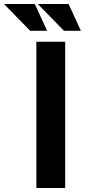

<svg xmlns="http://www.w3.org/2000/svg" viewBox="-88 -946 443 966"><path d="M95 -736H240V0H95ZM-68 -926H87L149 -791H64ZM102 -926H257L319 -791H234Z"/></svg>

Font: Reem Kufi
Style: Regular
Weight: 400
Designer: Khaled Hosny
Version: Version 1.6